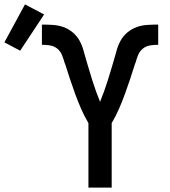

<svg xmlns="http://www.w3.org/2000/svg" viewBox="-156 -855 776 875"><path d="M247 0V-294Q228 -326 213.5 -359.5Q199 -393 186.5 -427Q174 -461 162.5 -496Q151 -531 140 -566L139 -567Q134 -585 127 -603Q120 -621 105.5 -633Q91 -645 72 -648Q53 -651 35 -651V-743Q59 -743 84 -741.5Q109 -740 132 -732Q155 -724 174.5 -708Q194 -692 206 -670.5Q218 -649 224.5 -625Q231 -601 238 -577.5Q245 -554 252 -530.5Q259 -507 266.5 -483.5Q274 -460 282.5 -436.5Q291 -413 300 -391Q309 -413 317.5 -436.5Q326 -460 333.5 -483.5Q341 -507 348 -530.5Q355 -554 362 -577.5Q369 -601 375.5 -625Q382 -649 394 -670.5Q406 -692 425.5 -708Q445 -724 468 -732Q491 -740 516 -741.5Q541 -743 565 -743V-651Q547 -651 528 -648Q509 -645 494.5 -633Q480 -621 473 -603Q466 -585 461 -567L460 -566Q449 -531 437.5 -496Q426 -461 413.5 -427Q401 -393 386.5 -359.5Q372 -326 353 -294V0ZM-64 -624 -136 -662 -42 -835 45 -789Z"/></svg>

Font: Iosevka Semibold Extended
Style: Regular
Weight: 600
Width: 7
Monospace: yes
Designer: Belleve Invis
Foundry: Belleve Invis
Version: Version 32.5.0; ttfautohint (v1.8.4)